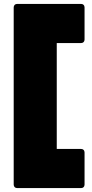

<svg xmlns="http://www.w3.org/2000/svg" viewBox="-20 -811 472 981"><path d="M394 150C405 150 412 143 412 132V-32C412 -43 405 -50 394 -50H270V-591H394C405 -591 412 -598 412 -609V-773C412 -784 405 -791 394 -791H68C57 -791 50 -784 50 -773V132C50 143 57 150 68 150Z"/></svg>

Font: LINE Seed Sans TH Heavy
Style: Regular
Weight: 900
Designer: Dalton Maag Ltd | Thai characters by Cadson Demak Co.,Ltd.
Foundry: Dalton Maag Ltd
Version: Version 1.003